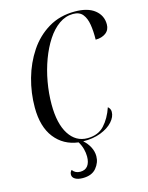

<svg xmlns="http://www.w3.org/2000/svg" viewBox="-136 -809 852 1106"><g transform="rotate(-15 290.0 -255.5)"><path d="M218 214Q189 214 172.5 204Q156 194 156 178Q156 162 167 152Q183 175 213 175Q243 175 258 155Q273 135 273 100Q273 78 267 55Q261 32 247 9Q159 -2 107 -68.5Q55 -135 55 -250Q55 -337 78.5 -421Q102 -505 148 -574Q194 -643 262.5 -684Q331 -725 420 -725Q497 -725 538.5 -692Q580 -659 580 -606Q580 -573 556 -555Q532 -537 495 -537Q496 -587 489.5 -627Q483 -667 464 -690.5Q445 -714 407 -714Q362 -714 323 -686.5Q284 -659 253 -611.5Q222 -564 199.5 -503.5Q177 -443 165 -375.5Q153 -308 153 -242Q153 -127 193.5 -64Q234 -1 303 -1Q367 -1 404 -41Q441 -81 462 -143Q468 -138 472.5 -130.5Q477 -123 477 -112Q477 -82 451.5 -53.5Q426 -25 380 -7Q334 11 274 10Q298 31 311.5 57.5Q325 84 325 112Q325 150 298.5 182Q272 214 218 214Z"/></g></svg>

Font: Noto Serif Display Condensed
Style: Italic
Weight: 400
Width: 3
Italic angle: -12°
Designer: Monotype Design Team
Foundry: Monotype Imaging Inc.
Version: Version 2.009